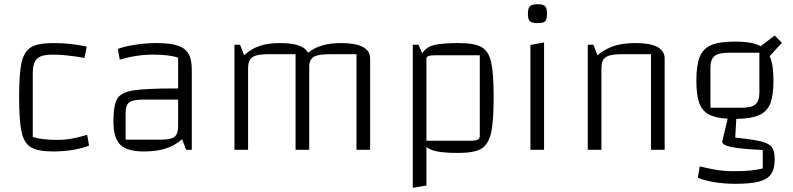

<svg xmlns="http://www.w3.org/2000/svg" viewBox="-20 -713 3774 914"><path d="M71 -250Q71 -364 83 -416.5Q95 -469 128.5 -488.5Q162 -508 234 -508Q319 -508 393 -491L382 -437Q296 -453 229 -453Q177 -453 156.5 -433.5Q136 -414 136 -365V-61Q179 -47 256 -47Q286 -47 316 -52Q346 -57 395 -71L404 -20Q373 -7 327.5 0.5Q282 8 234 8Q161 8 128 -11.5Q95 -31 83 -83.5Q71 -136 71 -250Z M893 -381V0H866L847 -50Q812 -20 768.5 -6Q725 8 665 8Q585 8 552.5 -24Q520 -56 520 -135Q520 -213 538 -243Q556 -273 613.5 -282.5Q671 -292 818 -292H828V-439Q782 -453 709 -453Q631 -453 550 -429L541 -480Q571 -492 624 -500Q677 -508 725 -508Q790 -508 826 -496Q862 -484 877.5 -457Q893 -430 893 -381ZM828 -113V-239H663Q613 -239 595.5 -226Q578 -213 578 -175V-48H744Q793 -48 810.5 -61.5Q828 -75 828 -113Z M1742 -434V0H1677V-455H1552Q1499 -455 1477.5 -444.5Q1456 -434 1452 -405V0H1387V-455H1262Q1221 -455 1200 -449Q1179 -443 1170 -429Q1161 -415 1161 -387V0H1096V-500H1123L1142 -450Q1176 -481 1216.5 -494.5Q1257 -508 1313 -508Q1424 -508 1446 -462Q1477 -486 1515 -497Q1553 -508 1603 -508Q1742 -508 1742 -434Z M2330 -250Q2330 -134 2317.5 -79.5Q2305 -25 2271 -5Q2237 15 2163 15Q2102 15 2066.5 9Q2031 3 2010 -13V170L1945 181V-500H1972L1990 -459Q2008 -489 2046.5 -498.5Q2085 -508 2163 -508Q2238 -508 2272 -489Q2306 -470 2318 -417.5Q2330 -365 2330 -250ZM2264 -450H2058Q2031 -450 2020.5 -446.5Q2010 -443 2010 -433V-43H2215Q2244 -43 2254 -48Q2264 -53 2264 -67Z M2570 -511V0H2505V-499ZM2493 -647Q2493 -674 2502.5 -683.5Q2512 -693 2540 -693Q2566 -693 2575 -683.5Q2584 -674 2584 -647Q2584 -621 2575.5 -612Q2567 -603 2540 -603Q2512 -603 2502.5 -612Q2493 -621 2493 -647Z M2778 -500H2805L2824 -450Q2860 -480 2902.5 -494Q2945 -508 3005 -508Q3144 -508 3144 -434V0H3079V-455H2944Q2903 -455 2882 -449Q2861 -443 2852 -429Q2843 -415 2843 -387V0H2778Z M3668 46Q3668 91 3650.5 116Q3633 141 3592.5 151.5Q3552 162 3480 162Q3428 162 3379.5 154Q3331 146 3302 133L3311 79Q3365 92 3399 97Q3433 102 3469 102Q3517 102 3549.5 99Q3582 96 3611 89V1Q3506 -4 3462 -13Q3418 -22 3418 -39L3444 -148Q3385 -151 3353 -169Q3321 -187 3308 -224.5Q3295 -262 3295 -330Q3295 -403 3311 -442.5Q3327 -482 3366 -498.5Q3405 -515 3478 -515Q3563 -515 3601 -493L3668 -544L3702 -509L3644 -446Q3662 -407 3662 -330Q3662 -258 3646.5 -219.5Q3631 -181 3593 -164.5Q3555 -148 3485 -147L3480 -58Q3567 -49 3604.5 -39.5Q3642 -30 3655 -11.5Q3668 7 3668 46ZM3362 -200H3508Q3557 -200 3576 -216Q3595 -232 3595 -273V-462H3450Q3400 -462 3381 -446Q3362 -430 3362 -389Z"/></svg>

Font: Changa ExtraLight
Style: Regular
Weight: 275
Designer: Eduardo Rodriguez Tunni
Foundry: Eduardo Rodriguez Tunni
Version: Version 2.002; ttfautohint (v1.5) -l 8 -r 50 -G 200 -x 14 -H